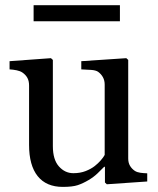

<svg xmlns="http://www.w3.org/2000/svg" viewBox="-20 -713 615 745"><path d="M551.3 -8.8 394.5 2 387.2 -4.9V-65.9H384.3Q372.6 -53.7 357.9 -39.8Q343.3 -25.9 324.2 -14.6Q302.2 -1.5 281.7 5.4Q261.2 12.2 223.6 12.2Q159.7 12.2 126.2 -29.5Q92.8 -71.3 92.8 -150.9V-381.3Q92.8 -398.9 86.2 -410.9Q79.6 -422.9 66.9 -431.6Q58.1 -437.5 44.9 -440.2Q31.7 -442.9 17.1 -443.8V-475.6L177.7 -487.3L185.1 -480.5V-146Q185.1 -93.8 208.5 -67.4Q231.9 -41 264.6 -41Q291.5 -41 312.5 -49.3Q333.5 -57.6 347.7 -68.8Q360.8 -79.1 370.8 -90.6Q380.9 -102.1 386.2 -111.8V-384.8Q386.2 -400.9 379.4 -413.3Q372.6 -425.8 360.4 -434.6Q351.6 -440.4 334.2 -441.7Q316.9 -442.9 295.4 -443.8V-475.6L470.2 -487.3L477.5 -480.5V-98.1Q477.5 -81.5 484.4 -69.8Q491.2 -58.1 503.4 -49.8Q512.2 -44.4 524.4 -42.7Q536.6 -41 551.3 -40.5ZM445.3 -630.4H110.4V-692.9H445.3Z"/></svg>

Font: UniBurma_GGSerif
Style: Book
Weight: 400
Designer: Victor San Kho Lin (for Burmese only and related typography optimization with it)
Foundry: http://www.unimm.org
Version: 2.0